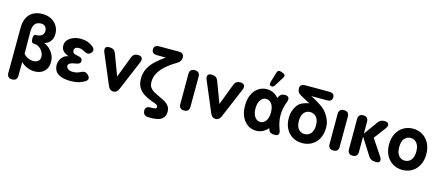

<svg xmlns="http://www.w3.org/2000/svg" viewBox="-59 -1457 5385 2339"><g transform="rotate(15 2633.5 -287.5)"><path d="M122 176Q58 176 58 110L60 -454Q60 -536 87.5 -588Q115 -640 163.5 -665Q212 -690 273 -690Q341 -690 389 -664Q437 -638 463 -594Q489 -550 489 -496Q489 -450 472.5 -420Q456 -390 432.5 -374Q409 -358 386 -354Q400 -350 423 -335Q446 -320 469.5 -295Q493 -270 509.5 -234Q526 -198 526 -151Q526 -98 504 -62Q482 -26 444.5 -7.5Q407 11 361 11Q310 11 263 -9.5Q216 -30 187 -61L186 110Q186 176 122 176ZM312 -107Q348 -107 372 -125Q396 -143 396 -181Q396 -212 379.5 -242.5Q363 -273 333.5 -293Q304 -313 265 -313Q232 -313 232 -367Q232 -421 258 -421Q306 -421 334 -440Q362 -459 362 -499Q362 -529 344 -551Q326 -573 285 -573Q266 -573 243 -564Q220 -555 203.5 -525.5Q187 -496 187 -435L189 -166Q211 -137 245 -122Q279 -107 312 -107Z M813 11Q710 11 655.5 -26Q601 -63 601 -139Q601 -168 614.5 -197.5Q628 -227 653.5 -248.5Q679 -270 715 -274Q690 -284 668 -297Q646 -310 632 -331.5Q618 -353 618 -386Q618 -428 645 -457.5Q672 -487 714 -503Q756 -519 802 -519Q854 -519 891 -505.5Q928 -492 959 -468Q985 -448 986.5 -425.5Q988 -403 968 -384Q948 -365 927 -366.5Q906 -368 879 -384Q863 -393 846 -398.5Q829 -404 811 -404Q782 -404 767.5 -391.5Q753 -379 753 -362Q753 -340 766 -327.5Q779 -315 813 -310Q846 -306 863.5 -294Q881 -282 881 -259Q881 -236 864 -225Q847 -214 814 -210Q777 -206 753.5 -192.5Q730 -179 730 -160Q730 -135 752.5 -119.5Q775 -104 811 -104Q840 -104 860.5 -109Q881 -114 900 -124Q926 -139 948.5 -140Q971 -141 993 -122Q1018 -102 1020.5 -79.5Q1023 -57 1000 -40Q964 -16 919.5 -2.5Q875 11 813 11Z M1351 0Q1305 0 1284 -51L1123 -432Q1109 -467 1119 -488Q1129 -509 1160 -509H1173Q1230 -509 1249 -457L1350 -189L1452 -457Q1471 -509 1528 -509Q1565 -509 1578.5 -488Q1592 -467 1578 -432L1417 -51Q1396 0 1351 0Z M1842 191Q1778 188 1776 125Q1775 68 1849 70Q1887 71 1901.5 65Q1916 59 1916 46Q1916 26 1897 16Q1878 6 1839 -7Q1780 -28 1734 -57Q1688 -86 1662 -130.5Q1636 -175 1636 -241Q1636 -313 1665.5 -369.5Q1695 -426 1746.5 -474Q1798 -522 1863 -566H1751Q1685 -566 1685 -622Q1684 -648 1701.5 -662.5Q1719 -677 1751 -677H1996Q2062 -677 2062 -622V-619Q2061 -567 2014 -541Q1948 -503 1892.5 -456.5Q1837 -410 1803.5 -355Q1770 -300 1770 -237Q1770 -196 1785 -171Q1800 -146 1826 -129.5Q1852 -113 1886 -97Q1928 -78 1967 -58Q2006 -38 2030.5 -8.5Q2055 21 2055 70Q2055 134 2004.5 165.5Q1954 197 1842 191Z M2244 0Q2180 0 2180 -66V-443Q2180 -509 2245 -509Q2309 -509 2309 -443L2308 -66Q2308 0 2244 0Z M2641 0Q2595 0 2574 -51L2413 -432Q2399 -467 2409 -488Q2419 -509 2450 -509H2463Q2520 -509 2539 -457L2640 -189L2742 -457Q2761 -509 2818 -509Q2855 -509 2868.5 -488Q2882 -467 2868 -432L2707 -51Q2686 0 2641 0Z M3155 11Q3097 11 3049.5 -20Q3002 -51 2974 -109.5Q2946 -168 2946 -251Q2946 -334 2974 -392.5Q3002 -451 3049.5 -482Q3097 -513 3155 -513Q3198 -513 3236.5 -494Q3275 -475 3303 -441Q3304 -443 3304.5 -445Q3305 -447 3306 -449Q3327 -502 3382 -502Q3418 -502 3430.5 -481.5Q3443 -461 3429 -426Q3413 -385 3403.5 -341.5Q3394 -298 3394 -251Q3394 -205 3403.5 -161Q3413 -117 3429 -76Q3443 -42 3434 -21Q3425 0 3394 0H3382Q3326 0 3314 -31Q3309 -46 3303 -61Q3273 -26 3234.5 -7.5Q3196 11 3155 11ZM3182 -106Q3221 -109 3247 -146.5Q3273 -184 3273 -251Q3273 -318 3247 -355.5Q3221 -393 3182 -396Q3138 -400 3108 -360.5Q3078 -321 3078 -251Q3078 -181 3108 -141.5Q3138 -102 3182 -106ZM3235 -582Q3216 -552 3189 -562Q3162 -571 3173 -609L3212 -738Q3224 -777 3263 -763L3291 -753Q3311 -746 3315.5 -731.5Q3320 -717 3309 -700Z M3735 11Q3668 11 3614.5 -20Q3561 -51 3530.5 -108Q3500 -165 3500 -241Q3500 -299 3518 -345.5Q3536 -392 3567 -425Q3583 -442 3607 -453Q3631 -464 3655.5 -471Q3680 -478 3698 -481Q3682 -485 3659 -499Q3639 -510 3616.5 -522Q3594 -534 3573 -546Q3526 -570 3526 -624Q3526 -679 3592 -679H3893Q3959 -679 3959 -625Q3958 -571 3893 -571H3695Q3728 -556 3763 -535.5Q3798 -515 3829 -494Q3860 -473 3878 -455Q3894 -440 3916 -409Q3938 -378 3954.5 -335.5Q3971 -293 3970 -241Q3970 -165 3939.5 -108Q3909 -51 3856 -20Q3803 11 3735 11ZM3735 -103Q3783 -103 3813.5 -138.5Q3844 -174 3844 -241Q3844 -309 3813.5 -344.5Q3783 -380 3735 -380Q3687 -380 3657.5 -344.5Q3628 -309 3628 -241Q3628 -174 3657.5 -138.5Q3687 -103 3735 -103Z M4126 0Q4062 0 4062 -66V-443Q4062 -509 4127 -509Q4191 -509 4191 -443L4190 -66Q4190 0 4126 0Z M4370 0Q4307 0 4307 -66V-443Q4307 -509 4370 -509Q4433 -509 4433 -443V-295L4557 -468Q4586 -509 4637 -509Q4678 -509 4689 -485Q4700 -461 4675 -428L4562 -278L4694 -80Q4717 -46 4711 -23Q4705 0 4673 0H4650Q4597 0 4570 -43L4433 -258V-66Q4433 0 4370 0Z M4998 11Q4931 11 4877.5 -21Q4824 -53 4793.5 -111.5Q4763 -170 4763 -248Q4763 -327 4793.5 -385.5Q4824 -444 4877.5 -476.5Q4931 -509 4998 -509Q5066 -509 5119 -476.5Q5172 -444 5202.5 -385.5Q5233 -327 5233 -248Q5233 -170 5202.5 -111.5Q5172 -53 5119 -21Q5066 11 4998 11ZM4998 -106Q5046 -106 5076.5 -142.5Q5107 -179 5107 -248Q5107 -319 5076.5 -355.5Q5046 -392 4998 -392Q4950 -392 4920.5 -355.5Q4891 -319 4891 -248Q4891 -179 4920.5 -142.5Q4950 -106 4998 -106Z"/></g></svg>

Font: Zen Maru Gothic Black
Style: Regular
Weight: 900
Designer: Yoshimichi Ohira
Foundry: Positype
Version: Version 1.001